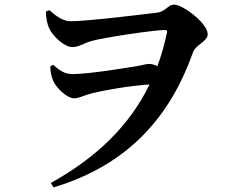

<svg xmlns="http://www.w3.org/2000/svg" viewBox="-20 -755 1040 832"><path d="M286 -663C254 -663 224 -684 194 -711L179 -705C179 -679 184 -655 191 -637C207 -598 259 -551 294 -551C321 -551 337 -565 375 -577C427 -592 648 -625 694 -625C703 -625 706 -622 703 -611C692 -561 679 -513 662 -468C652 -473 641 -478 626 -478C616 -478 601 -474 577 -469C521 -460 365 -434 294 -434C264 -434 241 -446 211 -474L198 -468C198 -447 202 -425 210 -406C222 -376 270 -329 301 -329C323 -329 343 -342 379 -351C427 -363 537 -383 628 -389C541 -210 398 -72 200 38L212 57C542 -42 720 -256 817 -530C829 -562 880 -575 880 -607C880 -654 772 -735 735 -735C707 -735 698 -704 659 -700C602 -693 360 -663 286 -663Z"/></svg>

Font: Noto Serif CJK HK
Style: Bold
Weight: 700
Designer: Ryoko NISHIZUKA 西塚涼子 (kana & ideographs); Frank Grießhammer (Latin, Greek & Cyrillic); Wenlong ZHANG 张文龙 (bopomofo); San
Foundry: Adobe
Version: Version 2.001;hotconv 1.1.0;makeotfexe 2.6.0